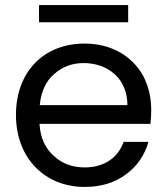

<svg xmlns="http://www.w3.org/2000/svg" viewBox="-20 -729 660 758"><path d="M43 -275C43 -104 158 9 314 9C379 9 434 -8 478 -41C522 -74 551 -116 566 -169H468C447 -108 393 -68 314 -68C266 -68 225 -83 192 -114C158 -144 139 -186 136 -240H574C576 -259 577 -278 577 -295C577 -345 566 -390 545 -430C501 -509 418 -557 314 -557C153 -557 43 -446 43 -275ZM193 -436C225 -465 264 -480 310 -480C406 -480 483 -419 483 -314H137C142 -366 160 -407 193 -436ZM134 -641H486V-709H134Z"/></svg>

Font: Poppins
Style: Regular
Weight: 400
Designer: Ninad Kale (Devanagari), Jonny Pinhorn (Latin)
Foundry: Indian Type Foundry
Version: 4.004